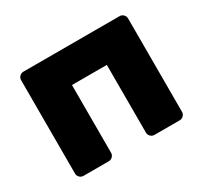

<svg xmlns="http://www.w3.org/2000/svg" viewBox="-114 -675 878 830"><g transform="rotate(-30 325.0 -260.0)"><path d="M592 -493V-27Q592 -16 584 -8Q576 0 565 0H439Q428 0 420 -8Q412 -16 412 -27V-365H238V-27Q238 -16 230 -8Q222 0 211 0H85Q74 0 66 -8Q58 -16 58 -27V-493Q58 -504 66 -512Q74 -520 85 -520H565Q576 -520 584 -512Q592 -504 592 -493Z"/></g></svg>

Font: Rubik
Style: Regular
Weight: 700
Designer: Hubert & Fischer
Foundry: Hubert & Fischer
Version: Version 1.100